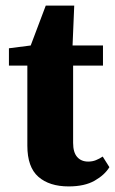

<svg xmlns="http://www.w3.org/2000/svg" viewBox="-20 -653 412 688"><path d="M226 15Q157 15 117.5 -19.5Q78 -54 78 -131V-418H12V-480L90 -490L144 -633H246L240 -490H349V-418H242V-141Q242 -107 256.5 -90.5Q271 -74 296 -74Q311 -74 323.5 -79Q336 -84 348 -92L372 -54Q355 -26 319 -5.5Q283 15 226 15Z"/></svg>

Font: Source Serif 4 SmText
Style: Bold
Weight: 700
Designer: Frank Grießhammer
Foundry: Adobe
Version: Version 4.005;hotconv 1.1.0;makeotfexe 2.6.0